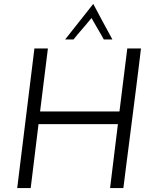

<svg xmlns="http://www.w3.org/2000/svg" viewBox="-20 -962 789 982"><path d="M68 0 156 -714H225L185 -392H591L631 -714H701Q697 -679 690 -622.5Q683 -566 674.5 -498.5Q666 -431 656.5 -357.5Q647 -284 638.5 -216.5Q630 -149 622.5 -92Q615 -35 611 0H543L583 -327H177L137 0ZM457 -942Q481 -897 505.5 -851Q530 -805 555 -760H511Q505 -772 496.5 -786Q488 -800 479.5 -815Q471 -830 462.5 -844.5Q454 -859 448 -870Q439 -859 427 -844.5Q415 -830 402 -815Q389 -800 377 -786Q365 -772 356 -760H313Z"/></svg>

Font: Josefin Sans
Style: Italic
Weight: 400
Italic angle: -7.5°
Designer: Santiago Orozco
Foundry: Typemade